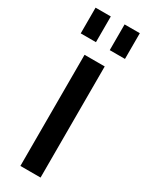

<svg xmlns="http://www.w3.org/2000/svg" viewBox="-195 -772 625 808"><g transform="rotate(30 117.0 -367.5)"><path d="M166 -540V0H68V-540ZM83 -735V-610H9V-735ZM224 -735V-610H150V-735Z"/></g></svg>

Font: Pathway Extreme Condensed Medium
Style: Regular
Weight: 500
Width: 3
Version: Version 1.001;gftools[0.9.26]